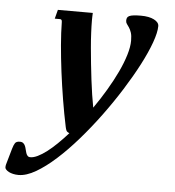

<svg xmlns="http://www.w3.org/2000/svg" viewBox="-170 -574 760 832"><g transform="rotate(5 209.5 -158.0)"><path d="M70.3 -467.3Q70.3 -474.1 67.9 -476.8Q65.4 -479.5 61.5 -479.5H38.6L48.8 -518.6H200.7Q200.2 -511.7 200 -503.7Q199.7 -495.6 199.7 -486.8Q199.7 -462.4 201.2 -431.6Q202.6 -400.9 205.6 -367.4Q208.5 -334 212.2 -298.8Q215.8 -263.7 220 -230Q224.1 -196.3 228.8 -165.5Q233.4 -134.8 238.3 -109.9Q267.1 -150.9 292.2 -193.4Q317.4 -235.8 336.2 -275.6Q355 -315.4 365.7 -350.8Q376.5 -386.2 376.5 -413.1Q376.5 -435.5 372.1 -448.5Q367.7 -461.4 362.1 -469.7Q356.4 -478 352.1 -483.9Q347.7 -489.7 347.7 -498Q347.7 -505.4 350.1 -510.5Q352.5 -515.6 359.4 -518.8Q366.2 -522 378.4 -523.4Q390.6 -524.9 409.7 -524.9Q445.3 -524.9 466.8 -513.9Q488.3 -502.9 488.3 -486.3Q488.3 -459 472.2 -414.3Q456.1 -369.6 428 -315.7Q399.9 -261.7 362.3 -201.9Q324.7 -142.1 281.7 -83.7Q238.8 -25.4 192.6 27.6Q146.5 80.6 101.8 120.8Q57.1 161.1 15.9 185.1Q-25.4 209 -59.1 209Q-71.8 209 -82.5 206.5Q-93.3 204.1 -101.1 200Q-108.9 195.8 -113.5 190.9Q-118.2 186 -118.2 181.2Q-118.2 178.7 -117.9 174.8Q-117.7 170.9 -116.7 168.5L-96.7 98.6Q-91.8 81.5 -86.2 73.2Q-80.6 64.9 -65.4 64.9Q-55.7 64.9 -50.3 69.6Q-44.9 74.2 -42 81.3Q-39.1 88.4 -37.4 96.4Q-35.6 104.5 -33.2 111.6Q-30.8 118.7 -26.6 123.3Q-22.5 127.9 -14.2 127.9Q-0.5 127.9 17.6 119.1Q35.6 110.4 56.2 94.7Q76.7 79.1 99.1 57.4Q121.6 35.6 145 9.3Q134.3 5.4 131.6 -0.7Q128.9 -6.8 127 -15.6Q115.2 -71.3 105.2 -132.1Q95.2 -192.9 87.6 -252.7Q80.1 -312.5 75.4 -367.7Q70.8 -422.9 70.3 -467.3Z"/></g></svg>

Font: Arian AMU Serif
Style: Bold Italic
Weight: 700
Italic angle: -15°
Designer: Ruben Hakobyan (Tarumian)
Foundry: Ruben Hakobyan (Tarumian)
Version: Version 1.002